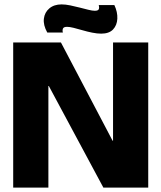

<svg xmlns="http://www.w3.org/2000/svg" viewBox="-20 -853 734 873"><path d="M40 0V-660H257L492 -213H494V-660H654V0H450L202 -462H200V0ZM440 -700Q422 -700 399.5 -704.5Q377 -709 355 -715.5Q333 -722 314.5 -726.5Q296 -731 285 -731Q269 -731 266 -722.5Q263 -714 266 -705H195Q176 -739 179.5 -768Q183 -797 204.5 -815Q226 -833 260 -833Q278 -833 299.5 -828.5Q321 -824 342.5 -818.5Q364 -813 382 -808.5Q400 -804 411 -804Q427 -804 429.5 -812Q432 -820 429 -830H500Q515 -798 513.5 -768Q512 -738 494 -719Q476 -700 440 -700Z"/></svg>

Font: Bricolage Grotesque 96pt ExtraBold
Style: Regular
Weight: 800
Designer: Mathieu Triay
Foundry: Atelier Triay
Version: Version 1.001;gftools[0.9.33.dev8+g029e19f]